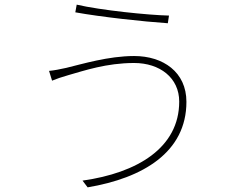

<svg xmlns="http://www.w3.org/2000/svg" viewBox="-20 -777 1040 826"><path d="M751 -340C751 -141 570 -33 335 0L357 29C595 -11 782 -122 782 -339C782 -467 682 -536 557 -536C446 -536 332 -501 265 -485C238 -479 213 -474 191 -472L204 -430C224 -438 243 -445 275 -454C342 -473 438 -506 557 -506C668 -506 751 -442 751 -340ZM310 -757 304 -724C414 -704 598 -684 702 -677L707 -710C618 -712 413 -733 310 -757Z"/></svg>

Font: Noto Sans CJK JP Thin
Style: Regular
Weight: 250
Designer: Ryoko NISHIZUKA (kana & ideographs); Paul D. Hunt (Latin, Greek & Cyrillic); Wenlong ZHANG (bopomofo); Sandoll Communica
Foundry: Adobe Systems Incorporated
Version: Version 1.004;PS 1.004;hotconv 1.0.82;makeotf.lib2.5.63406